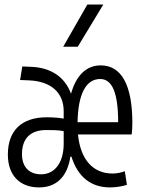

<svg xmlns="http://www.w3.org/2000/svg" viewBox="-20 -815 626 845"><path d="M151.9 9.8C230 9.8 277.3 -39.6 289.6 -125.5H294.4C322.3 -36.6 380.4 9.8 463.9 9.8C489.7 9.8 517.1 5.4 538.6 -1.5L529.3 -61.5C512.2 -54.7 491.7 -51.3 475.6 -51.3C388.2 -51.3 334 -113.8 323.2 -223.1H559.6C561.5 -238.3 562.5 -257.3 562.5 -273.9C562.5 -440.4 514.6 -527.3 423.3 -527.3C359.9 -527.3 314.9 -482.9 292.5 -402.3C266.1 -475.6 205.1 -517.6 116.2 -521L78.1 -522.5L68.4 -462.9L106.4 -461.4C204.1 -457.5 260.3 -408.2 260.3 -325.2V-293C238.8 -296.9 212.9 -298.8 185.5 -298.8C75.2 -298.8 14.6 -240.2 14.6 -134.8C14.6 -44.4 65.9 9.8 151.9 9.8ZM260.3 -182.6C260.3 -100.1 221.7 -47.9 160.6 -47.9C108.4 -47.9 76.7 -80.6 76.7 -136.2C76.7 -205.6 113.8 -242.7 183.6 -242.7C209.5 -242.7 237.3 -242.7 260.3 -237.8ZM321.3 -277.3C323.7 -401.4 358.4 -467.3 420.9 -467.3C474.1 -467.3 500 -405.8 500 -277.3ZM258.3 -609.4H322.3L434.6 -794.9H364.3Z"/></svg>

Font: Cascadia Code PL Light
Style: Regular
Weight: 300
Monospace: yes
Designer: Aaron Bell
Foundry: Saja Typeworks
Version: Version 2404.023